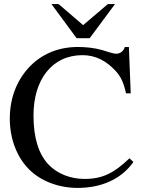

<svg xmlns="http://www.w3.org/2000/svg" viewBox="-20 -906 707 940"><path d="M614 -131C539 -60 484 -30 394 -30C325 -30 260 -55 216 -102C169 -153 144 -231 144 -341C144 -514 233 -636 384 -636C449 -636 501 -607 545 -560C570 -533 585 -504 597 -449H620L611 -676H591C585 -655 568 -643 549 -643C532 -643 501 -655 480 -661C440 -672 400 -676 361 -676C268 -676 182 -643 118 -572C61 -508 28 -425 28 -325C28 -226 63 -135 124 -75C182 -18 269 14 360 14C478 14 575 -30 633 -113ZM543 -886H508L387 -783L267 -886H232L355 -719H419Z"/></svg>

Font: XITS Math
Style: Regular
Weight: 400
Designer: MicroPress Inc., with final additions and corrections provided by Coen Hoffman, Elsevier (retired)
Version: Version 1.302